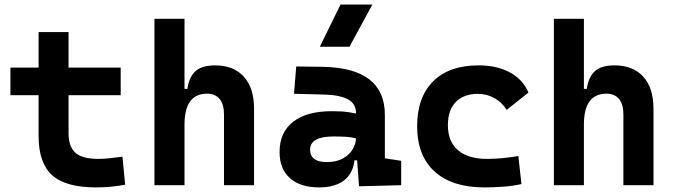

<svg xmlns="http://www.w3.org/2000/svg" viewBox="-20 -815 2970 845"><path d="M402.8 9.8Q269.2 9.8 209.5 -43.9Q149.9 -97.7 149.9 -215.8V-283.2H281.7V-228.5Q281.7 -169.3 312.2 -142.5Q342.7 -115.7 412.6 -115.7Q435.1 -115.7 460.6 -118.4Q486.2 -121.1 519 -125.5L530.8 -2Q498.5 3.9 467.9 6.8Q437.3 9.8 402.8 9.8ZM149.9 -252.4V-673.8H281.7V-252.4ZM25.9 -396V-517.6H511.2V-396Z M965.8 0V-312.5Q965.8 -355.9 946.5 -379.4Q927.2 -402.8 891.4 -402.8Q792 -402.8 792 -266.6L761.7 -423.8H804.7Q812 -476.1 840.3 -501.7Q868.7 -527.3 926.3 -527.3Q1008.3 -527.3 1053.2 -477.5Q1098.1 -427.7 1098.1 -336.9V0ZM659.7 0V-732.4H792V0Z M1560.1 4.9 1548.8 -148.4 1546.9 -215.8V-316.9Q1546.9 -358.4 1511.5 -377.7Q1476.1 -397 1406.2 -398.9L1273.9 -402.3L1283.7 -522.5L1396.5 -521Q1537.1 -519 1605.5 -465.6Q1673.8 -412.1 1673.8 -309.6V-118.2L1745.6 -107.4V0ZM1384.8 9.8Q1302.2 9.8 1256.3 -30.8Q1210.4 -71.3 1210.4 -146Q1210.4 -232.9 1270.5 -279.3Q1330.6 -325.7 1440.9 -325.7Q1483.4 -325.7 1514.4 -321.3Q1545.4 -316.9 1577.1 -307.6L1555.7 -204.6Q1524.4 -211.9 1499.5 -213.1Q1474.6 -214.4 1447.3 -214.4Q1344.7 -214.4 1344.7 -155.8Q1344.7 -129.4 1363.3 -115.5Q1381.8 -101.6 1417.5 -101.6Q1460.4 -101.6 1489.3 -117.7Q1518.1 -133.8 1532.5 -158.7Q1546.9 -183.6 1546.9 -210V-242.2L1565.4 -109.4H1523.9L1541 -125Q1539.6 -80.1 1520.5 -50Q1501.5 -20 1467 -5.1Q1432.6 9.8 1384.8 9.8ZM1387.7 -609.4 1478.5 -794.9H1618.7L1518.1 -609.4Z M2111.3 9.8Q1970.2 9.8 1893.1 -59.8Q1815.9 -129.4 1815.9 -259.8Q1815.9 -386.7 1886.2 -457Q1956.5 -527.3 2086.9 -527.3Q2167.2 -527.3 2224.5 -496.1Q2281.7 -464.8 2305.7 -407.7L2210 -331.5Q2188.6 -365.1 2155.5 -383.5Q2122.3 -401.9 2083 -401.9Q2021 -401.9 1986.1 -366.2Q1951.2 -330.5 1951.2 -264.6Q1951.2 -191.9 1995.7 -153.8Q2040.3 -115.7 2123 -115.7Q2158.1 -115.7 2193.1 -119.1Q2228.1 -122.6 2261.2 -128.4L2274.9 -4.9Q2235.5 3.9 2193.4 6.8Q2151.3 9.8 2111.3 9.8Z M2723.6 0V-312.5Q2723.6 -355.9 2704.3 -379.4Q2685.1 -402.8 2649.3 -402.8Q2549.8 -402.8 2549.8 -266.6L2519.5 -423.8H2562.5Q2569.8 -476.1 2598.1 -501.7Q2626.5 -527.3 2684.1 -527.3Q2766.1 -527.3 2811 -477.5Q2856 -427.7 2856 -336.9V0ZM2417.5 0V-732.4H2549.8V0Z"/></svg>

Font: Cascadia Mono
Style: Regular
Weight: 400
Monospace: yes
Designer: Aaron Bell
Foundry: Saja Typeworks
Version: Version 2404.023